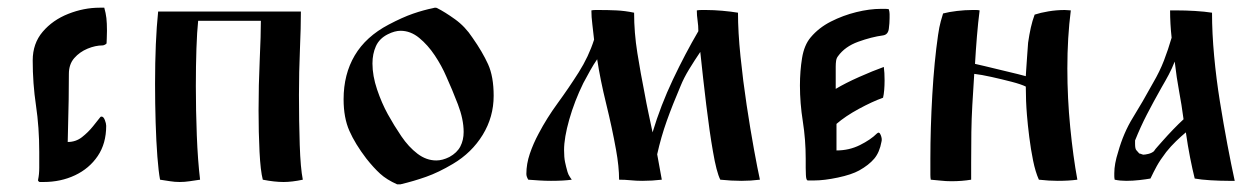

<svg xmlns="http://www.w3.org/2000/svg" viewBox="-20 -467 3269 499"><path d="M256 -140Q256 -94 234 -61.5Q212 -29 175 -11.5Q138 6 93 6H83Q82 6 80 4Q78 2 79 0Q82 -14 82 -31V-72Q82 -136 73.5 -193Q65 -250 65 -310Q65 -354 91 -384.5Q117 -415 157.5 -431Q198 -447 239 -447H251Q255 -433 256.5 -420Q258 -407 258 -387Q258 -376 257.5 -367.5Q257 -359 257 -355Q257 -353 253 -351Q249 -349 247 -349Q228 -349 207.5 -340.5Q187 -332 173 -316Q159 -300 159 -275Q159 -245 158.5 -209Q158 -173 157 -142.5Q156 -112 156 -98Q177 -98 193 -110.5Q209 -123 221.5 -138.5Q234 -154 241 -163Q242 -164 244 -164Q249 -164 252.5 -155Q256 -146 256 -140Z M396 0Q392 -21 389 -60Q386 -99 384.5 -148.5Q383 -198 383 -249Q383 -360 391 -437H762Q762 -396 759.5 -338Q757 -280 757 -220Q757 -151 759 -90.5Q761 -30 767 0Q739 6 717 6Q693 6 663 0Q657 -23 654.5 -72.5Q652 -122 652 -180Q652 -246 655 -311Q658 -376 658 -413H495Q492 -385 490.5 -340.5Q489 -296 489 -243Q489 -180 491.5 -115Q494 -50 500 0Q486 2 473 4Q460 6 447 6Q434 6 422 4Q410 2 396 0Z M1021 12H1012Q985 0 968 -15.5Q951 -31 932 -55Q903 -93 888 -127Q873 -161 873 -209Q873 -274 902 -323Q931 -372 990 -403Q1026 -422 1053.5 -431.5Q1081 -441 1106 -446Q1108 -447 1112 -447Q1114 -447 1116 -446Q1136 -436 1162.5 -417Q1189 -398 1208 -369Q1234 -332 1248.5 -300Q1263 -268 1263 -218Q1263 -163 1234.5 -116.5Q1206 -70 1157 -41Q1120 -19 1087.5 -7.5Q1055 4 1021 12ZM1148 -59Q1168 -70 1176.5 -86.5Q1185 -103 1185 -124Q1185 -157 1170 -196Q1155 -235 1140 -268Q1128 -296 1110 -323Q1092 -350 1069.5 -368.5Q1047 -387 1021 -387Q1006 -387 988 -378Q966 -367 957 -347Q948 -327 948 -302Q948 -270 960 -234.5Q972 -199 988 -170Q1004 -141 1023 -113Q1042 -85 1065 -67.5Q1088 -50 1114 -50Q1130 -50 1148 -59Z M1898 -434Q1898 -384 1904.5 -320.5Q1911 -257 1920.5 -194Q1930 -131 1939.5 -79Q1949 -27 1955 0Q1931 3 1907 3Q1881 3 1852 0Q1842 -20 1833 -73Q1824 -124 1815.5 -194.5Q1807 -265 1800 -332Q1785 -310 1771 -287Q1757 -264 1749 -244Q1728 -195 1713 -153Q1698 -111 1688 -66Q1694 -32 1700 0Q1675 3 1649 3Q1634 3 1619 1.5Q1604 0 1589 0Q1589 -17 1587 -36.5Q1585 -56 1581 -78Q1571 -134 1555.5 -197Q1540 -260 1532 -313Q1523 -300 1514 -284Q1505 -268 1496 -251Q1473 -204 1459.5 -156.5Q1446 -109 1446 -77Q1446 -58 1448.5 -46Q1451 -34 1455 -20Q1457 -13 1461.5 -6.5Q1466 0 1466 0Q1445 3 1412 3Q1397 3 1381.5 2Q1366 1 1353 0Q1348 -8 1348 -15Q1348 -41 1357 -67.5Q1366 -94 1380 -120Q1401 -160 1429.5 -199Q1458 -238 1484 -279Q1510 -320 1524 -364Q1522 -384 1519.5 -403.5Q1517 -423 1517 -440Q1522 -441 1527.5 -441Q1533 -441 1537 -441Q1560 -441 1582 -440Q1604 -439 1628 -434Q1628 -382 1636.5 -329Q1645 -276 1655 -226Q1660 -198 1665.5 -172.5Q1671 -147 1676 -123Q1697 -193 1729 -260.5Q1761 -328 1795 -386Q1795 -400 1793 -413.5Q1791 -427 1791 -440Q1797 -441 1803 -441Q1809 -441 1815 -441Q1835 -441 1857.5 -439Q1880 -437 1898 -434Z M2074 -54Q2074 -104 2066.5 -151.5Q2059 -199 2059 -245Q2059 -282 2064.5 -316Q2070 -350 2087 -370Q2108 -395 2139.5 -411Q2171 -427 2205.5 -435.5Q2240 -444 2270 -444Q2275 -444 2280.5 -444Q2286 -444 2290 -443Q2292 -436 2292 -430.5Q2292 -425 2292 -420Q2292 -407 2290 -392Q2288 -377 2275 -375Q2245 -371 2210.5 -358.5Q2176 -346 2158 -321Q2154 -316 2153 -309Q2152 -302 2152 -294V-236Q2177 -251 2213 -267Q2249 -283 2277 -293Q2278 -286 2278.5 -277Q2279 -268 2279 -258Q2279 -245 2278 -233Q2277 -221 2275 -213Q2247 -203 2212 -184Q2177 -165 2154 -145V-76Q2187 -76 2215 -90Q2243 -104 2259 -120Q2265 -126 2269 -116Q2273 -106 2271 -99Q2266 -71 2252 -54.5Q2238 -38 2213 -24Q2193 -13 2157.5 -5.5Q2122 2 2096 2H2079Q2075 1 2074.5 -12.5Q2074 -26 2074 -31Z M2526 -440Q2522 -409 2519 -372.5Q2516 -336 2514 -301Q2520 -300 2540 -295Q2560 -290 2583.5 -284.5Q2607 -279 2625 -274.5Q2643 -270 2646 -269Q2646 -269 2647 -285Q2648 -301 2649.5 -321.5Q2651 -342 2652 -356Q2655 -377 2659 -395Q2663 -413 2669 -429Q2684 -434 2705 -437.5Q2726 -441 2747 -441Q2752 -441 2755.5 -440.5Q2759 -440 2763 -440Q2754 -370 2754 -289Q2754 -212 2761.5 -136Q2769 -60 2780 0Q2758 3 2729 3Q2706 3 2680 0Q2671 -20 2665 -49.5Q2659 -79 2655 -111Q2651 -143 2649 -168Q2646 -204 2646 -242Q2634 -248 2609 -254.5Q2584 -261 2557 -267Q2530 -273 2512 -275Q2509 -229 2507 -193.5Q2505 -158 2504.5 -123.5Q2504 -89 2504 -44V0Q2480 4 2453 4Q2438 4 2425.5 2.5Q2413 1 2399 0Q2398 -6 2398 -12.5Q2398 -19 2398 -26V-54Q2398 -134 2403 -220.5Q2408 -307 2418 -376Q2421 -397 2425 -411.5Q2429 -426 2431 -432Q2446 -436 2467 -438.5Q2488 -441 2507 -441Q2512 -441 2517 -441Q2522 -441 2526 -440Z M3130 -434Q3130 -381 3135.5 -321.5Q3141 -262 3150.5 -203Q3160 -144 3170 -91Q3180 -38 3189 3H3173Q3151 3 3126 1.5Q3101 0 3085 -3Q3079 -27 3073 -57.5Q3067 -88 3062 -123Q3050 -113 3036.5 -100Q3023 -87 3011 -72Q2995 -51 2986.5 -35.5Q2978 -20 2970 -3Q2959 -1 2941.5 1Q2924 3 2907 3Q2891 3 2877 0Q2876 -5 2876 -9Q2876 -13 2876 -17Q2876 -41 2886 -72Q2900 -122 2924.5 -161.5Q2949 -201 2977 -252Q2994 -281 3005 -309.5Q3016 -338 3025 -369Q3023 -387 3022 -405Q3021 -423 3021 -440H3038Q3061 -440 3086 -438.5Q3111 -437 3130 -434ZM3056 -157Q3051 -195 3044.5 -229.5Q3038 -264 3033 -307Q3026 -289 3017.5 -273Q3009 -257 2999 -240Q2977 -201 2960.5 -169Q2944 -137 2930 -102V-93Q2930 -80 2933.5 -76.5Q2937 -73 2941 -68Q2943 -68 2946.5 -66.5Q2950 -65 2951 -65Q2956 -65 2964.5 -67Q2973 -69 2979 -74Q2982 -79 2988.5 -86Q2995 -93 3000 -99Q3015 -116 3029 -130.5Q3043 -145 3056 -157Z"/></svg>

Font: Ponomar
Style: Regular
Weight: 400
Version: Version 1.301; ttfautohint (v1.8.4.7-5d5b)